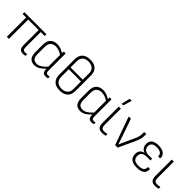

<svg xmlns="http://www.w3.org/2000/svg" viewBox="249 -1893 3101 3101"><g transform="rotate(45 1799.5 -342.5)"><path d="M483 11Q435 11 413 -15.5Q391 -42 391 -104V-441H152V-6Q152 0 146 0H111Q105 0 105 -6V-441H30Q24 -441 24 -447V-476Q24 -482 30 -482H522Q528 -482 528 -476V-447Q528 -441 522 -441H438V-101Q438 -62 449.5 -46Q461 -30 486 -30Q497 -30 508 -31Q519 -32 530 -34Q536 -37 536 -29V-1Q536 4 530 5Q521 8 508.5 9.5Q496 11 483 11Z M742 11Q674 11 640 -29Q606 -69 606 -153V-320Q606 -409 650 -451.5Q694 -494 770 -494Q813 -494 852.5 -478Q892 -462 922 -443V-476Q922 -482 928 -482H961Q967 -482 967 -476V-98Q967 -60 975.5 -45.5Q984 -31 1008 -31Q1016 -31 1025.5 -31.5Q1035 -32 1044 -35Q1050 -37 1050 -30V0Q1050 4 1044 6Q1024 11 1000 11Q960 11 941 -11Q922 -33 922 -84V-90Q876 -40 833 -14.5Q790 11 742 11ZM653 -153Q653 -90 677.5 -61Q702 -32 753 -32Q793 -32 832.5 -56Q872 -80 920 -132V-403Q882 -426 846.5 -438.5Q811 -451 777 -451Q721 -451 687 -419.5Q653 -388 653 -316Z M1322 -694Q1413 -694 1460.5 -648.5Q1508 -603 1508 -520V-163Q1508 -81 1460 -35Q1412 11 1322 11Q1231 11 1183.5 -34.5Q1136 -80 1136 -163V-520Q1136 -602 1183.5 -648Q1231 -694 1322 -694ZM1322 -651Q1256 -651 1219.5 -617Q1183 -583 1183 -519V-378H1462V-519Q1462 -584 1425 -617.5Q1388 -651 1322 -651ZM1322 -32Q1388 -32 1425 -66Q1462 -100 1462 -164V-337H1183V-164Q1183 -100 1219.5 -66Q1256 -32 1322 -32Z M1790 11Q1722 11 1688 -29Q1654 -69 1654 -153V-320Q1654 -409 1698 -451.5Q1742 -494 1818 -494Q1861 -494 1900.5 -478Q1940 -462 1970 -443V-476Q1970 -482 1976 -482H2009Q2015 -482 2015 -476V-98Q2015 -60 2023.5 -45.5Q2032 -31 2056 -31Q2064 -31 2073.5 -31.5Q2083 -32 2092 -35Q2098 -37 2098 -30V0Q2098 4 2092 6Q2072 11 2048 11Q2008 11 1989 -11Q1970 -33 1970 -84V-90Q1924 -40 1881 -14.5Q1838 11 1790 11ZM1701 -153Q1701 -90 1725.5 -61Q1750 -32 1801 -32Q1841 -32 1880.5 -56Q1920 -80 1968 -132V-403Q1930 -426 1894.5 -438.5Q1859 -451 1825 -451Q1769 -451 1735 -419.5Q1701 -388 1701 -316Z M2289 11Q2233 11 2207 -17Q2181 -45 2181 -108V-476Q2181 -482 2187 -482H2222Q2228 -482 2228 -476V-108Q2228 -65 2244 -48Q2260 -31 2293 -31Q2328 -31 2358 -39Q2365 -41 2365 -34V-4Q2365 0 2359 2Q2347 6 2327.5 8.5Q2308 11 2289 11ZM2186 -546Q2180 -546 2182 -552L2215 -691Q2216 -696 2222 -696H2257Q2264 -696 2261 -690L2220 -551Q2218 -546 2214 -546Z M2584 0Q2579 0 2577 -4L2409 -475Q2407 -482 2415 -482H2452Q2457 -482 2459 -478L2569 -160Q2589 -103 2608 -45H2609Q2622 -74 2635 -103.5Q2648 -133 2661 -163L2720 -290Q2737 -325 2749 -361.5Q2761 -398 2761 -440V-477Q2761 -482 2767 -482H2802Q2808 -482 2808 -476V-441Q2808 -394 2794.5 -353.5Q2781 -313 2762 -270L2638 -4Q2636 0 2631 0Z M3079 11Q2908 11 2908 -129Q2908 -178 2932.5 -208.5Q2957 -239 3002 -247V-249Q2964 -260 2941.5 -291Q2919 -322 2919 -369Q2919 -494 3080 -494Q3160 -494 3204 -461Q3248 -428 3246 -371Q3245 -362 3239 -362H3204Q3198 -362 3198 -370Q3199 -411 3167.5 -431.5Q3136 -452 3080 -452Q2965 -452 2965 -363Q2965 -316 2995 -291.5Q3025 -267 3080 -267H3151Q3157 -267 3157 -260V-234Q3157 -228 3151 -228H3073Q2955 -228 2955 -130Q2955 -80 2984.5 -55Q3014 -30 3081 -30Q3145 -30 3174.5 -51Q3204 -72 3204 -118Q3204 -126 3209 -126H3244Q3250 -126 3251 -117Q3253 -54 3212 -21.5Q3171 11 3079 11Z M3499 11Q3443 11 3417 -17Q3391 -45 3391 -108V-476Q3391 -482 3397 -482H3432Q3438 -482 3438 -476V-108Q3438 -65 3454 -48Q3470 -31 3503 -31Q3538 -31 3568 -39Q3575 -41 3575 -34V-4Q3575 0 3569 2Q3557 6 3537.5 8.5Q3518 11 3499 11Z"/></g></svg>

Font: Sofia Sans Semi Condensed Light
Style: Regular
Weight: 300
Designer: Botio Nikoltchev, Ani Petrova
Foundry: lettersoup
Version: Version 4.100; ttfautohint (v1.8.4.7-5d5b)